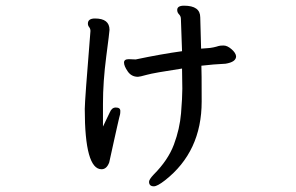

<svg xmlns="http://www.w3.org/2000/svg" viewBox="-20 -575 1040 675"><path d="M337 20Q355 20 364 -4Q365 -7 369.5 -29Q374 -51 380.5 -79Q387 -107 392 -130.5Q397 -154 399 -161Q401 -168 402 -172.5Q403 -177 403 -185Q403 -197 387 -197Q373 -197 366 -180L342 -130V-210Q342 -288 353.5 -376Q365 -464 365 -470Q365 -510 314 -510Q289 -510 289 -492Q289 -485 293.5 -479.5Q298 -474 298 -466Q278 -220 278 -192Q278 20 337 20ZM521 80Q533 80 560 59Q689 -42 689 -218Q689 -327 688 -344Q730 -349 773 -351Q810 -357 810 -377Q809 -389 794 -402Q779 -415 766 -415Q753 -415 747.5 -413Q742 -411 730.5 -408.5Q719 -406 707 -405.5Q695 -405 687 -404L684 -514Q684 -555 627 -555Q603 -555 603 -540Q603 -531 609.5 -524.5Q616 -518 616 -508L620 -395Q547 -385 457 -366L433 -367Q416 -367 416 -355Q416 -343 429 -324Q442 -305 465 -305Q471 -305 496 -312Q521 -319 620 -334L621 -263Q621 -232 616.5 -177Q612 -122 591.5 -67Q571 -12 520 39Q504 56 504 64Q504 80 521 80Z"/></svg>

Font: LXGW WenKai TC
Style: Bold
Weight: 700
Designer: LXGW / Fontworks Inc.
Foundry: LXGW / Fontworks Inc.
Version: Version 1.330;April 28, 2024